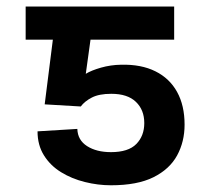

<svg xmlns="http://www.w3.org/2000/svg" viewBox="-20 -548 631 577"><path d="M222.7 -228 114.3 -234.4 151.4 -528.3H503.4V-428.7H252L237.8 -326.2Q254.4 -336.4 283.4 -344.7Q312.5 -353 343.8 -353.5Q404.3 -355 447 -333.7Q489.7 -312.5 512.2 -271.7Q534.7 -231 534.7 -173.3Q534.7 -122.1 512.2 -80.8Q489.7 -39.6 441.2 -15.4Q392.6 8.8 313.5 8.8Q274.4 8.8 235.1 -1Q195.8 -10.7 163.6 -30.5Q131.3 -50.3 112.1 -81.1Q92.8 -111.8 92.8 -153.3L212.4 -160.6Q213.4 -127 241.7 -108.9Q270 -90.8 313.5 -90.8Q365.7 -90.8 389.6 -115.2Q413.6 -139.6 413.6 -178.2Q413.6 -217.8 388.4 -241.9Q363.3 -266.1 314.5 -266.1Q277.8 -266.1 256.1 -254.9Q234.4 -243.7 222.7 -228ZM208 -528.3V-428.7H57.1V-528.3Z"/></svg>

Font: Inter
Style: 540
Weight: 540
Designer: Rasmus Andersson
Foundry: rsms
Version: Version 4.001;git-66647c0bb